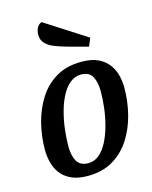

<svg xmlns="http://www.w3.org/2000/svg" viewBox="-118 -846 746 943"><g transform="rotate(-15 255.0 -374.5)"><path d="M210.7 20Q159.2 20 125.5 3.8Q91.8 -12.3 72.9 -38.8Q54 -65.2 46.6 -96.6Q39.2 -128 39.2 -157.7Q39.2 -226 55.8 -292.1Q72.5 -358.2 106.7 -412.2Q140.8 -466.2 194.6 -498.1Q248.3 -530 323.3 -530Q375.8 -530 409 -513.8Q442.2 -497.7 461.3 -471.3Q480.5 -445 487.9 -413.8Q495.3 -382.5 495.3 -353Q495.3 -284.7 478.7 -218.2Q462 -151.7 427.4 -97.8Q392.8 -44 339.2 -12Q285.5 20 210.7 20ZM229.7 -40Q260 -40 284.2 -60.2Q308.3 -80.3 326.2 -114.5Q344 -148.7 355.8 -191.2Q367.5 -233.7 373.2 -278.9Q378.8 -324.2 378.8 -366.3Q378.8 -411.5 362.9 -440.8Q347 -470 305 -470Q274.5 -470 249.9 -449.9Q225.3 -429.8 207.4 -396.2Q189.5 -362.5 177.8 -320Q166.2 -277.5 160.6 -231.8Q155 -186.2 155 -143.7Q155 -98.7 171.3 -69.3Q187.7 -40 229.7 -40ZM380 -591.7 269 -621.8Q239.8 -630.3 213.6 -640.6Q187.3 -650.8 170.6 -668.2Q153.8 -685.5 153.8 -713.2Q153.8 -729.5 161.1 -746Q168.3 -762.5 185.8 -768.8L397 -633.2Z"/></g></svg>

Font: Sansita Swashed Light
Style: Regular
Weight: 300
Designer: Pablo Cosgaya
Foundry: Omnibus-Type
Version: Version 1.003